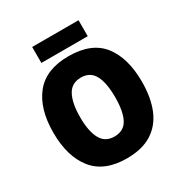

<svg xmlns="http://www.w3.org/2000/svg" viewBox="-203 -1038 1138 1198"><g transform="rotate(-30 366.0 -439.0)"><path d="M685 -358Q685 -244 651 -161.5Q617 -79 546.5 -34.5Q476 10 366 10Q204 10 125.5 -88.5Q47 -187 47 -359Q47 -530 125.5 -627.5Q204 -725 367 -725Q532 -725 608.5 -627.5Q685 -530 685 -358ZM240 -358Q240 -257 270 -202Q300 -147 366 -147Q434 -147 463 -201Q492 -255 492 -358Q492 -461 463 -516Q434 -571 367 -571Q300 -571 270 -515.5Q240 -460 240 -358ZM534 -888V-773H200V-888Z"/></g></svg>

Font: Noto Sans SemiCondensed Black
Style: Regular
Weight: 900
Width: 4
Designer: Monotype Design Team
Foundry: Monotype Imaging Inc.
Version: Version 2.013; ttfautohint (v1.8.4.7-5d5b)